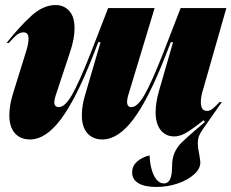

<svg xmlns="http://www.w3.org/2000/svg" viewBox="-20 -540 916 760"><path d="M200 -520Q233 -520 254 -497Q275 -474 275 -428Q275 -386 257 -333L200 -161Q195 -144 195 -136Q195 -116 213 -116Q237 -116 265 -164.5Q293 -213 339 -330L408 -508H592L487 -161Q483 -148 483 -137Q483 -116 500 -116Q524 -116 552 -164.5Q580 -213 626 -330L695 -508H876L784 -186Q775 -159 775 -136Q775 -101 799 -101Q811 -101 821.5 -109.5Q832 -118 849 -136H858L819 -80L805 -60Q778 -23 770.5 -8Q763 7 763 27Q763 45 769 73Q773 97 773 103Q773 128 748 150.5Q723 173 683 186.5Q643 200 599 200Q552 200 527.5 185Q503 170 503 142Q503 118 521.5 100.5Q540 83 572 75Q574 124 589.5 155Q605 186 629 186Q661 186 661 121Q661 87 671 64.5Q681 42 698 25Q715 8 758 -29L791 -57L786 -64Q738 -26 714.5 -13Q691 0 670 0Q636 0 616 -25Q596 -50 596 -96Q596 -133 609 -179L665 -373H656L635 -319Q568 -148 508 -68Q448 12 385 12Q348 12 326 -12.5Q304 -37 304 -84Q304 -123 318 -168L378 -373H369L348 -319Q281 -148 221 -68Q161 12 99 12Q61 12 39 -12.5Q17 -37 17 -84Q17 -123 31 -168L85 -342Q93 -369 93 -387Q93 -412 73 -412Q59 -412 46 -401.5Q33 -391 15 -370H6Q60 -438 106 -479Q152 -520 200 -520Z"/></svg>

Font: Nyght Serif Dark Italic
Style: Regular
Weight: 800
Italic angle: -16°
Designer: Maksym Kobuzan
Version: Version 0.400